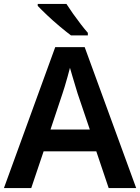

<svg xmlns="http://www.w3.org/2000/svg" viewBox="-20 -957 713 977"><path d="M533 0 470 -187H202L139 0H0L261 -717H411L673 0ZM375 -481Q371 -495 363.5 -519Q356 -543 348.5 -569Q341 -595 336 -612Q331 -592 323.5 -565.5Q316 -539 309 -515.5Q302 -492 298 -481L237 -298H437ZM318 -937Q332 -915 351.5 -887.5Q371 -860 391 -834Q411 -808 427 -790V-777H341Q317 -795 283.5 -823Q250 -851 219.5 -880Q189 -909 172 -927V-937Z"/></svg>

Font: Noto Sans Lisu SemiBold
Style: Regular
Weight: 600
Designer: Monotype Design Team. David Williams.
Foundry: Monotype Imaging Inc.
Version: Version 2.102; ttfautohint (v1.8.4.7-5d5b)